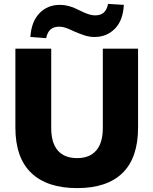

<svg xmlns="http://www.w3.org/2000/svg" viewBox="-20 -955 788 986"><path d="M376 11Q222 11 140.5 -67Q59 -145 59 -300V-705H243V-298Q243 -221 277 -182Q311 -143 376 -143Q440 -143 474 -182Q508 -221 508 -298V-705H689V-300Q689 -145 609.5 -67Q530 11 376 11ZM217 -759 136 -765Q141 -844 182.5 -887Q224 -930 287 -930Q311 -930 336 -923Q361 -916 392 -900Q420 -886 437.5 -881Q455 -876 468 -876Q497 -876 513 -890.5Q529 -905 535 -935L616 -930Q612 -850 570 -807.5Q528 -765 465 -765Q440 -765 415 -773Q390 -781 358 -795Q331 -808 315 -813Q299 -818 284 -818Q256 -818 239.5 -803.5Q223 -789 217 -759Z"/></svg>

Font: Nunito Sans 12pt ExtraLight 12pt Black
Style: Regular
Weight: 900
Version: Version 3.101;gftools[0.9.27]